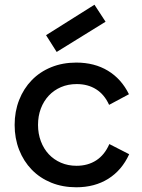

<svg xmlns="http://www.w3.org/2000/svg" viewBox="-20 -779 603 813"><path d="M42 -250Q42 -307 61 -355.5Q80 -404 114.5 -439.5Q149 -475 197 -494.5Q245 -514 303 -514Q380 -514 437 -479.5Q494 -445 526 -380L442 -335Q422 -379 387 -401Q352 -423 305 -423Q268 -423 238 -410Q208 -397 186.5 -374Q165 -351 153 -319.5Q141 -288 141 -250Q141 -213 153 -181Q165 -149 186.5 -126Q208 -103 238 -90Q268 -77 304 -77Q352 -77 387.5 -100Q423 -123 443 -169L527 -126Q496 -58 438.5 -22Q381 14 303 14Q245 14 197 -5.5Q149 -25 114.5 -60.5Q80 -96 61 -144.5Q42 -193 42 -250ZM427 -687 380 -759 175 -630 220 -559Z"/></svg>

Font: NT Somic Medium
Style: Regular
Weight: 500
Designer: Ravid Balaliev — lead type designer, mastering
Michael Voronin — secret advisor, marketing
Ivan Kovalenko — best boy
Foundry: NT Type
Version: Version 0.7